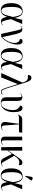

<svg xmlns="http://www.w3.org/2000/svg" viewBox="2001 -2844 853 4896"><g transform="rotate(90 2428.0 -396.5)"><path d="M242 10C332 10 380 -61 406 -147H410C433 -35 464 6 535 6C580 6 607 -19 624 -36L617 -44C606 -33 582 -11 561 -11C533 -11 513 -34 469 -250L593 -536H484L440 -354H434C403 -501 353 -546 266 -546C143 -546 60 -450 60 -257C60 -65 136 10 242 10ZM256 -5C190 -5 157 -75 157 -266C157 -462 207 -531 280 -531C349 -531 384 -476 413 -305C362 -75 327 -5 256 -5Z M844 0H919C1048 -105 1116 -285 1116 -409C1116 -496 1093 -544 1029 -544C993 -544 971 -521 971 -482C1030 -467 1076 -434 1076 -335C1076 -244 1020 -118 926 -25C834 -453 827 -539 727 -539C690 -539 662 -526 635 -497L642 -489C666 -512 680 -522 694 -522C737 -522 750 -433 844 0Z M1388 10C1478 10 1526 -61 1552 -147H1556C1579 -35 1610 6 1681 6C1726 6 1753 -19 1770 -36L1763 -44C1752 -33 1728 -11 1707 -11C1679 -11 1659 -34 1615 -250L1739 -536H1630L1586 -354H1580C1549 -501 1499 -546 1412 -546C1289 -546 1206 -450 1206 -257C1206 -65 1282 10 1388 10ZM1402 -5C1336 -5 1303 -75 1303 -266C1303 -462 1353 -531 1426 -531C1495 -531 1530 -476 1559 -305C1508 -75 1473 -5 1402 -5Z M1843 0H1954L2123 -419H2126L2187 -225C2248 -31 2259 6 2320 6C2349 6 2378 -12 2394 -36L2387 -44C2370 -28 2352 -11 2321 -11C2282 -11 2266 -35 2203 -238L2095 -586C2053 -721 2032 -770 1963 -770C1907 -770 1892 -725 1895 -681C2008 -681 2036 -688 2086 -543Z M2609 10C2761 10 2840 -150 2840 -310C2840 -431 2818 -544 2734 -544C2700 -544 2673 -521 2673 -482C2718 -469 2788 -415 2788 -303C2788 -162 2731 0 2626 0C2553 0 2554 -46 2554 -139V-408C2554 -492 2541 -539 2456 -539C2414 -539 2385 -518 2365 -497L2372 -489C2396 -514 2417 -522 2429 -522C2458 -522 2460 -492 2460 -413V-139C2460 -71 2475 10 2609 10Z M3200 6C3240 6 3264 -2 3300 -36L3293 -44C3266 -17 3245 -11 3229 -11C3192 -11 3184 -35 3179 -97L3152 -453H3354L3364 -536H3032C2951 -536 2929 -499 2904 -427L2911 -424C2931 -450 2946 -453 3001 -453H3138L3092 -122C3080 -34 3125 6 3200 6Z M3573 8C3622 8 3656 -19 3672 -36L3665 -44C3646 -28 3628 -11 3604 -11C3574 -11 3559 -25 3559 -96V-536H3465V-84C3465 -14 3520 8 3573 8Z M3733 0H3817L3818 -160L3906 -274L4015 -61C4039 -14 4070 8 4126 8C4175 8 4209 -19 4225 -36L4218 -44C4201 -28 4181 -11 4163 -11C4136 -11 4127 -26 4107 -61L3952 -335L3976 -366C4037 -446 4080 -480 4195 -452C4195 -504 4183 -541 4127 -541C4065 -541 4036 -491 3981 -411L3819 -178L3822 -536H3728Z M4473 -606 4584 -764V-776C4546 -810 4496 -818 4488 -766L4463 -610ZM4456 10C4546 10 4594 -61 4620 -147H4624C4647 -35 4678 6 4749 6C4794 6 4821 -19 4838 -36L4831 -44C4820 -33 4796 -11 4775 -11C4747 -11 4727 -34 4683 -250L4807 -536H4698L4654 -354H4648C4617 -501 4567 -546 4480 -546C4357 -546 4274 -450 4274 -257C4274 -65 4350 10 4456 10ZM4470 -5C4404 -5 4371 -75 4371 -266C4371 -462 4421 -531 4494 -531C4563 -531 4598 -476 4627 -305C4576 -75 4541 -5 4470 -5Z"/></g></svg>

Font: Noto Serif Display
Style: Regular
Weight: 400
Designer: Monotype Design Team
Foundry: Monotype Imaging Inc.
Version: Version 2.009